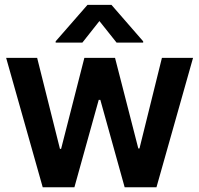

<svg xmlns="http://www.w3.org/2000/svg" viewBox="-20 -790 840 810"><path d="M160.2 0 5.9 -545.9H136.7L232.9 -162.1H237.8L335.9 -545.9H465.3L563.5 -163.6H568.4L663.1 -545.9H794.4L640.1 0H505.9L403.3 -368.7H396.5L293.9 0ZM471.7 -610.4 399.4 -701.2 327.6 -610.4H214.8V-615.7L349.1 -769.5H450.2L584 -615.7V-610.4Z"/></svg>

Font: Inter Tight SemiBold
Style: Regular
Weight: 600
Designer: Rasmus Andersson
Foundry: rsms
Version: Version 3.004; ttfautohint (v1.8.4.7-5d5b)